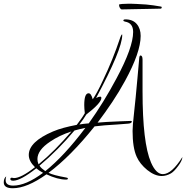

<svg xmlns="http://www.w3.org/2000/svg" viewBox="-220 -818 990 1021"><path d="M-152 183Q-200 183 -200 152Q-200 130 -187 120Q-190 130 -190 140Q-190 169 -150 169Q-82 169 9 101Q-12 90 -27 77Q-111 143 -150 143Q-165 143 -165 134Q-165 127 -157 127Q-155 127 -151.5 128Q-148 129 -146 129Q-108 129 -34 71Q-67 39 -67 6Q-67 -64 62 -119Q88 -130 119.5 -138.5Q151 -147 188 -154Q201 -171 212 -186.5Q223 -202 231 -216Q228 -242 228 -259Q228 -322 251 -322Q265 -322 273 -290Q283 -304 297 -329.5Q311 -355 328 -392Q354 -446 377 -503Q400 -560 420 -620Q424 -631 429 -636Q430 -635 430 -632Q430 -556 291 -297Q305 -304 313 -304Q319 -304 319 -297Q319 -271 239 -209Q232 -197 222.5 -183.5Q213 -170 202 -156Q224 -160 252 -162Q292 -218 329 -278Q366 -338 400 -402Q488 -566 488 -648Q488 -696 445 -703Q436 -705 436 -709Q436 -715 447 -715Q486 -715 507 -690.5Q528 -666 528 -627Q528 -540 445 -388Q414 -331 377 -275.5Q340 -220 299 -166Q316 -168 347 -169.5Q378 -171 421 -173Q450 -174 463 -174.5Q476 -175 475 -175Q481 -175 481 -172Q481 -162 461.5 -160.5Q442 -159 404 -156Q367 -154 336.5 -151.5Q306 -149 283 -146Q155 14 38 101Q64 114 132 126Q141 127 141 132Q141 137 131 137Q87 137 27 109Q-77 183 -152 183ZM640 118Q603 118 563 86Q524 54 507 16Q485 -32 485 -122Q485 -149 493 -219.5Q501 -290 511 -403L520 -504Q521 -523 527 -523Q538 -523 538 -501V-333Q538 -58 583 46Q610 108 646 108Q693 108 750 17Q749 36 728 64Q706 94 689 104Q664 118 640 118ZM21 92Q121 12 234 -138Q219 -135 204.5 -131.5Q190 -128 176 -124Q90 -21 -10 63Q-5 71 3 78Q11 85 21 92ZM-15 56Q30 19 73.5 -25Q117 -69 160 -119Q95 -98 47 -65Q-21 -20 -21 28Q-21 42 -15 56ZM428 -768Q422 -768 417.5 -776Q413 -784 413 -793V-794Q425 -798 458 -798Q469 -798 481 -798Q493 -798 507 -797Q537 -796 557.5 -794Q578 -792 596 -789.5Q614 -787 636 -783Q640 -783 640 -779Q640 -772 633 -772Q628 -772 608 -771.5Q588 -771 560 -770.5Q532 -770 504 -769.5Q476 -769 455 -768.5Q434 -768 428 -768Z"/></svg>

Font: Love Light
Style: Regular
Weight: 400
Designer: Robert E. Leuschke
Foundry: Robert E. Leuschke
Version: Version 1.010; ttfautohint (v1.8.3)